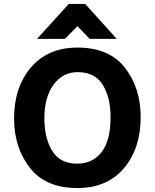

<svg xmlns="http://www.w3.org/2000/svg" viewBox="-20 -935 782 969"><path d="M308 -739H167L327 -915H410L569 -739H432L371 -803ZM370 -695Q532 -695 611 -592.5Q690 -490 690 -344Q690 -186 605.5 -86Q521 14 370 14Q210 14 130.5 -88.5Q51 -191 51 -337Q51 -494 135.5 -594Q220 -694 370 -695ZM369 -109Q447 -109 492.5 -167Q538 -225 538 -344Q538 -443 498.5 -507Q459 -571 372 -571Q297 -571 250.5 -508Q204 -445 204 -338Q204 -238 243.5 -173.5Q283 -109 369 -109Z"/></svg>

Font: Palanquin Dark Medium
Style: Regular
Weight: 500
Designer: Pria Ravichandran
Version: Version 1.001